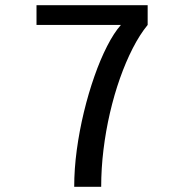

<svg xmlns="http://www.w3.org/2000/svg" viewBox="-20 -720 690 740"><path d="M266 0Q266 -68.2 275.9 -141.9Q285.9 -215.6 303.4 -288.2Q321 -360.9 343.9 -426Q366.7 -491.1 392.9 -542.2Q419 -593.4 446 -623.9H120.7V-700H549.1V-623.9Q518.5 -586.6 491.6 -533.9Q464.6 -481.1 442.3 -418Q420 -354.8 403.8 -284.9Q387.6 -215 378.8 -142.8Q370 -70.5 370 0Z"/></svg>

Font: Trispace Thin
Style: Regular
Weight: 100
Designer: Tyler Finck
Foundry: Etcetera Type Company
Version: Version 1.210